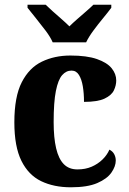

<svg xmlns="http://www.w3.org/2000/svg" viewBox="-20 -786 547 816"><path d="M281 10Q209 10 155 -16Q101 -42 71 -102.5Q41 -163 41 -266Q41 -375 72.5 -436.5Q104 -498 158 -524Q212 -550 279 -550Q349 -550 392 -535Q435 -520 454.5 -496Q474 -472 474 -444Q474 -423 464 -402Q454 -381 424.5 -367Q395 -353 337 -353Q337 -389 332 -419Q327 -449 315.5 -467.5Q304 -486 284 -486Q261 -486 244 -466.5Q227 -447 217.5 -399.5Q208 -352 208 -267Q208 -201 218.5 -156Q229 -111 251 -88.5Q273 -66 309 -66Q343 -66 369.5 -77.5Q396 -89 415.5 -108Q435 -127 445 -150Q459 -143 465.5 -130.5Q472 -118 472 -104Q472 -79 453.5 -52.5Q435 -26 393.5 -8Q352 10 281 10ZM204 -606Q194 -629 174 -655.5Q154 -682 133 -708Q112 -734 97 -753V-766H174Q185 -755 203.5 -738.5Q222 -722 241.5 -705Q261 -688 275 -674Q289 -688 308.5 -705Q328 -722 347 -738.5Q366 -755 377 -766H453V-753Q439 -734 417.5 -708Q396 -682 376.5 -655.5Q357 -629 346 -606Z"/></svg>

Font: Noto Serif Khmer SemiCondensed ExtraBold
Style: Regular
Weight: 800
Width: 4
Designer: Danh Hong and the Monotype Design Team
Foundry: Monotype Imaging Inc.
Version: Version 2.004